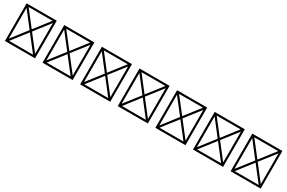

<svg xmlns="http://www.w3.org/2000/svg" viewBox="192 -2590 6617 4421"><g transform="rotate(30 3500.0 -380.0)"><path d="M100 120H900V-880H100ZM500 -421 182 -830H818ZM532 -380 850 -789V29ZM182 70 500 -339 818 70ZM150 -789 468 -380 150 29Z M1100 120H1900V-880H1100ZM1500 -421 1182 -830H1818ZM1532 -380 1850 -789V29ZM1182 70 1500 -339 1818 70ZM1150 -789 1468 -380 1150 29Z M2100 120H2900V-880H2100ZM2500 -421 2182 -830H2818ZM2532 -380 2850 -789V29ZM2182 70 2500 -339 2818 70ZM2150 -789 2468 -380 2150 29Z M3100 120H3900V-880H3100ZM3500 -421 3182 -830H3818ZM3532 -380 3850 -789V29ZM3182 70 3500 -339 3818 70ZM3150 -789 3468 -380 3150 29Z M4100 120H4900V-880H4100ZM4500 -421 4182 -830H4818ZM4532 -380 4850 -789V29ZM4182 70 4500 -339 4818 70ZM4150 -789 4468 -380 4150 29Z M5100 120H5900V-880H5100ZM5500 -421 5182 -830H5818ZM5532 -380 5850 -789V29ZM5182 70 5500 -339 5818 70ZM5150 -789 5468 -380 5150 29Z M6100 120H6900V-880H6100ZM6500 -421 6182 -830H6818ZM6532 -380 6850 -789V29ZM6182 70 6500 -339 6818 70ZM6150 -789 6468 -380 6150 29Z"/></g></svg>

Font: Adobe NotDef
Style: Regular
Weight: 400
Monospace: yes
Foundry: Adobe Systems Incorporated
Version: Version 1.000;PS 1;hotconv 1.0.98;makeotf.lib2.5.65220